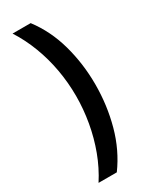

<svg xmlns="http://www.w3.org/2000/svg" viewBox="-251 -889 887 1111"><g transform="rotate(-30 193.0 -333.5)"><path d="M51 165Q98 92 128.5 10Q159 -72 174.5 -160Q190 -248 190 -336Q190 -425 174.5 -512Q159 -599 128 -680.5Q97 -762 52 -832H173Q249 -732 284.5 -604Q320 -476 320 -338Q320 -199 284.5 -69Q249 61 173 165Z"/></g></svg>

Font: Noto Sans Gurmukhi
Style: Regular
Weight: 400
Designer: Jelle Bosma - Monotype Design Team
Foundry: Monotype Imaging Inc.
Version: Version 2.003